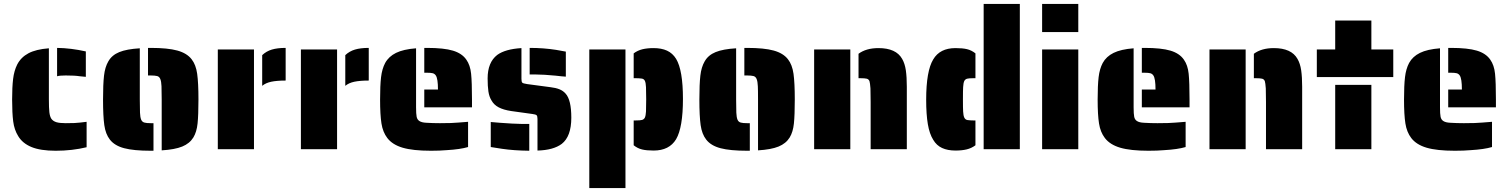

<svg xmlns="http://www.w3.org/2000/svg" viewBox="-20 -763 7716 982"><path d="M388 -373Q363 -377 316 -377Q285 -377 272 -373V-518Q343 -517 419 -500V-370ZM73 -67Q53 -99 47.5 -142Q42 -185 42 -254Q42 -317 47 -359Q52 -401 68 -433Q87 -470 125.5 -490.5Q164 -511 230 -516V-255Q230 -211 232.5 -189Q235 -167 243 -155Q252 -143 268.5 -138Q285 -133 316 -133Q369 -133 389 -136L423 -140V-10Q349 8 265 8Q187 8 141 -11Q95 -30 73 -67Z M807 -254Q807 -305 806 -322Q805 -346 800 -358.5Q795 -371 784 -374Q772 -377 751 -377H737V-518H751Q838 -518 887 -504.5Q936 -491 960 -460Q982 -432 988.5 -385.5Q995 -339 995 -254Q995 -175 990.5 -131.5Q986 -88 969 -60Q950 -29 912 -13.5Q874 2 807 6ZM542 -49Q520 -77 513.5 -123Q507 -169 507 -254Q507 -332 512 -376Q517 -420 534 -449Q552 -481 590 -496.5Q628 -512 695 -516V-254Q695 -203 696 -187Q697 -163 702 -151Q707 -139 719 -136Q729 -133 751 -133H765V8H751Q664 8 615 -5Q566 -18 542 -49Z M1321 -481Q1342 -501 1370.5 -509.5Q1399 -518 1441 -518V-351Q1396 -351 1367.5 -345Q1339 -339 1321 -324ZM1094 -510H1279V0H1094Z M1746 -481Q1767 -501 1795.5 -509.5Q1824 -518 1866 -518V-351Q1821 -351 1792.5 -345Q1764 -339 1746 -324ZM1519 -510H1704V0H1519Z M2150 -305H2220Q2220 -361 2209 -377Q2203 -386 2193 -388.5Q2183 -391 2164 -391H2150V-518H2164Q2250 -518 2296.5 -504Q2343 -490 2365 -458Q2385 -430 2389.5 -386Q2394 -342 2394 -254V-214H2150ZM1961 -57Q1938 -87 1931 -131.5Q1924 -176 1924 -254Q1924 -326 1929 -368.5Q1934 -411 1950 -441Q1968 -474 2005.5 -492.5Q2043 -511 2108 -516V-214Q2108 -180 2111 -165.5Q2114 -151 2125 -144Q2137 -136 2162 -135Q2194 -133 2230 -133Q2294 -133 2323 -136L2374 -140V-11Q2334 1 2264 5Q2230 8 2184 8Q2092 8 2039.5 -7.5Q1987 -23 1961 -57Z M2822 -376Q2760 -382 2722 -382H2689V-518Q2760 -518 2824 -508L2874 -499V-371Q2855 -372 2822 -376ZM2729 -155Q2729 -170 2724 -174Q2719 -178 2703 -180L2595 -195Q2555 -201 2530.5 -214Q2506 -227 2494 -249Q2482 -268 2478 -295Q2474 -322 2474 -362Q2474 -444 2523 -482Q2564 -512 2647 -517V-360Q2647 -345 2651 -340.5Q2655 -336 2676 -333L2796 -317Q2822 -314 2841 -306.5Q2860 -299 2873 -284Q2902 -252 2902 -161Q2902 -65 2853 -27Q2810 5 2729 7ZM2547 -2 2490 -11V-139Q2530 -135 2598 -131Q2636 -129 2652 -129H2687V8Q2607 7 2547 -2Z M3221 -20V-147H3232Q3254 -147 3263.5 -149.5Q3273 -152 3278 -161Q3283 -172 3284 -193Q3285 -208 3285 -255Q3285 -302 3284 -317Q3283 -339 3278.5 -349Q3274 -359 3263 -361Q3249 -363 3232 -363H3221V-490Q3241 -505 3265.5 -511Q3290 -517 3323 -517Q3363 -517 3391.5 -504Q3420 -491 3438 -462Q3473 -404 3473 -257Q3473 -111 3438 -51Q3403 7 3323 7Q3287 7 3264 1.5Q3241 -4 3221 -20ZM2994 -510H3179V199H2994Z M3857 -254Q3857 -305 3856 -322Q3855 -346 3850 -358.5Q3845 -371 3834 -374Q3822 -377 3801 -377H3787V-518H3801Q3888 -518 3937 -504.5Q3986 -491 4010 -460Q4032 -432 4038.5 -385.5Q4045 -339 4045 -254Q4045 -175 4040.5 -131.5Q4036 -88 4019 -60Q4000 -29 3962 -13.5Q3924 2 3857 6ZM3592 -49Q3570 -77 3563.5 -123Q3557 -169 3557 -254Q3557 -332 3562 -376Q3567 -420 3584 -449Q3602 -481 3640 -496.5Q3678 -512 3745 -516V-254Q3745 -203 3746 -187Q3747 -163 3752 -151Q3757 -139 3769 -136Q3779 -133 3801 -133H3815V8H3801Q3714 8 3665 -5Q3616 -18 3592 -49Z M4433 -241Q4433 -294 4432 -311Q4430 -339 4427 -348Q4423 -358 4413 -360.5Q4403 -363 4381 -363H4371V-488Q4410 -517 4473 -517Q4563 -517 4594 -462Q4608 -438 4613 -403.5Q4618 -369 4618 -319V0H4433ZM4144 -510H4329V0H4144Z M5011 -743H5196V0H5011ZM4753 -48Q4734 -78 4725.5 -128Q4717 -178 4717 -253Q4717 -400 4753 -459Q4787 -517 4867 -517Q4903 -517 4926 -511.5Q4949 -506 4969 -490V-363H4958Q4936 -363 4926.5 -360.5Q4917 -358 4912 -349Q4907 -338 4906 -317Q4905 -302 4905 -255Q4905 -208 4906 -193Q4907 -172 4912 -161.5Q4917 -151 4928 -149Q4942 -147 4958 -147H4969V-20Q4949 -5 4924.5 1Q4900 7 4867 7Q4827 7 4798.5 -6Q4770 -19 4753 -48Z M5310 -743H5495V-599H5310ZM5310 -510H5495V0H5310Z M5820 -305H5890Q5890 -361 5879 -377Q5873 -386 5863 -388.5Q5853 -391 5834 -391H5820V-518H5834Q5920 -518 5966.5 -504Q6013 -490 6035 -458Q6055 -430 6059.5 -386Q6064 -342 6064 -254V-214H5820ZM5631 -57Q5608 -87 5601 -131.5Q5594 -176 5594 -254Q5594 -326 5599 -368.5Q5604 -411 5620 -441Q5638 -474 5675.5 -492.5Q5713 -511 5778 -516V-214Q5778 -180 5781 -165.5Q5784 -151 5795 -144Q5807 -136 5832 -135Q5864 -133 5900 -133Q5964 -133 5993 -136L6044 -140V-11Q6004 1 5934 5Q5900 8 5854 8Q5762 8 5709.5 -7.5Q5657 -23 5631 -57Z M6455 -241Q6455 -294 6454 -311Q6452 -339 6449 -348Q6445 -358 6435 -360.5Q6425 -363 6403 -363H6393V-488Q6432 -517 6495 -517Q6585 -517 6616 -462Q6630 -438 6635 -403.5Q6640 -369 6640 -319V0H6455ZM6166 -510H6351V0H6166Z M6715 -510H6809V-658H6994V-510H7106V-369H6715ZM6809 -329H6994V0H6809Z M7387 -305H7457Q7457 -361 7446 -377Q7440 -386 7430 -388.5Q7420 -391 7401 -391H7387V-518H7401Q7487 -518 7533.5 -504Q7580 -490 7602 -458Q7622 -430 7626.5 -386Q7631 -342 7631 -254V-214H7387ZM7198 -57Q7175 -87 7168 -131.5Q7161 -176 7161 -254Q7161 -326 7166 -368.5Q7171 -411 7187 -441Q7205 -474 7242.5 -492.5Q7280 -511 7345 -516V-214Q7345 -180 7348 -165.5Q7351 -151 7362 -144Q7374 -136 7399 -135Q7431 -133 7467 -133Q7531 -133 7560 -136L7611 -140V-11Q7571 1 7501 5Q7467 8 7421 8Q7329 8 7276.5 -7.5Q7224 -23 7198 -57Z"/></svg>

Font: Saira Stencil
Style: Regular
Weight: 400
Designer: Hector Gatti with collaboration of the Omnibus-Type team
Foundry: Omnibus-Type
Version: Version 1.003